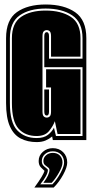

<svg xmlns="http://www.w3.org/2000/svg" viewBox="-20 -623 410 854"><path d="M143 9Q103 9 72 -7Q41 -23 24 -61Q7 -99 7 -165V-453Q7 -535 55 -569Q103 -603 183 -603Q265 -603 314.5 -568.5Q364 -534 364 -453V0H215L212 -16Q199 -5 182.5 2Q166 9 143 9ZM143 -9Q175 -9 193 -23Q211 -37 220 -55L229 -18H347V-324H177V-462Q177 -480 188 -480Q198 -480 198 -462V-362H347V-453Q347 -524 301.5 -554.5Q256 -585 183 -585Q111 -585 67.5 -554.5Q24 -524 24 -453V-165Q24 -77 57 -43Q90 -9 143 -9ZM143 -18Q92 -18 62.5 -50.5Q33 -83 33 -165V-453Q33 -520 74 -548Q115 -576 183 -576Q252 -576 295 -548Q338 -520 338 -453V-371H207V-462Q207 -478 201.5 -483.5Q196 -489 188 -489Q180 -489 174.5 -483.5Q169 -478 169 -462V-127Q169 -111 174.5 -105.5Q180 -100 188 -100Q196 -100 201.5 -105.5Q207 -111 207 -127V-234H185V-315H338V-27H236L224 -84Q216 -62 198 -40Q180 -18 143 -18ZM188 -109Q177 -109 177 -127V-225H198V-127Q198 -109 188 -109ZM133 211Q155 181 165.5 163Q176 145 178 137L177 136Q171 131 161.5 121Q152 111 152 93Q152 69 170.5 52.5Q189 36 215 36Q243 36 261 54Q279 72 279 100Q279 121 261 154Q243 187 219 211ZM159 197H213Q234 175 249.5 146Q265 117 265 100Q265 78 251 64Q237 50 215 50Q194 50 180 62.5Q166 75 166 93Q166 106 172.5 113Q179 120 185 124Q191 129 192 130.5Q193 132 193 133Q193 155 159 197ZM173 190Q200 154 200 133Q200 126 193.5 121.5Q187 117 180 111Q173 105 173 93Q173 78 185 67.5Q197 57 215 57Q235 57 246.5 69Q258 81 258 100Q258 117 242.5 144.5Q227 172 210 190ZM180 139H181Q181 140 180 139Z"/></svg>

Font: Alumni Sans Collegiate One SC
Style: Regular
Weight: 400
Designer: Robert E. Leuschke
Foundry: Robert E. Leuschke
Version: Version 1.100